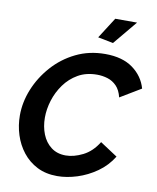

<svg xmlns="http://www.w3.org/2000/svg" viewBox="-98 -994 881 1075"><g transform="rotate(10 342.5 -456.0)"><path d="M301 6Q236 6 187 -19Q138 -44 104.5 -86.5Q71 -129 54 -182.5Q37 -236 37 -293Q37 -368 67 -442Q97 -516 152 -578Q207 -640 282.5 -677Q358 -714 449 -714Q547 -714 606.5 -670.5Q666 -627 685 -559L567 -488Q557 -529 535 -551.5Q513 -574 484 -583Q455 -592 424 -592Q362 -592 316 -565.5Q270 -539 239 -496Q208 -453 192.5 -403Q177 -353 177 -305Q177 -254 194 -211Q211 -168 245 -142Q279 -116 328 -116Q374 -116 425 -141.5Q476 -167 511 -224L610 -159Q576 -104 524 -67.5Q472 -31 413.5 -12.5Q355 6 301 6ZM480 -782 393 -799 469 -918H593Z"/></g></svg>

Font: Raleway
Style: Bold Italic
Weight: 700
Italic angle: -12°
Designer: Matt McInerney, Pablo Impallari, Rodrigo Fuenzalida
Foundry: Matt McInerney, Pablo Impallari, Rodrigo Fuenzalida
Version: Version 4.101;RELEASE